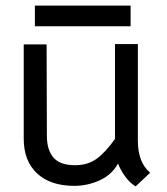

<svg xmlns="http://www.w3.org/2000/svg" viewBox="-20 -658 597 688"><path d="M65 -161V-499H147L148 -171Q148 -121 171.5 -93.5Q195 -66 249 -66Q294 -66 325.5 -88.5Q357 -111 392 -160V-500H474V-154Q474 -76 518 -39L466 10Q446 -2 429 -25Q412 -48 403 -72Q381 -32 337.5 -12Q294 8 246 8Q161 8 113 -36.5Q65 -81 65 -161ZM105 -638H448V-564H105Z"/></svg>

Font: Bellota Text
Style: Bold
Weight: 700
Designer: Kemie Guaida
Foundry: Kemie Guaida
Version: Version 4.001